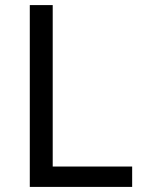

<svg xmlns="http://www.w3.org/2000/svg" viewBox="-20 -734 564 754"><path d="M97 0H499V-80H187V-714H97Z"/></svg>

Font: Noto Sans Kayah Li
Style: Regular
Weight: 400
Designer: Monotype Design Team, Sérgio Martins
Foundry: Monotype Imaging Inc.
Version: Version 2.002